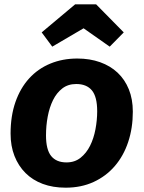

<svg xmlns="http://www.w3.org/2000/svg" viewBox="-20 -853 665 889"><path d="M595 -336Q595 -260 573.5 -195.5Q552 -131 511.5 -84Q471 -37 413.5 -10.5Q356 16 284 16Q225 16 178 -1.5Q131 -19 98 -52Q65 -85 47 -131Q29 -177 29 -234Q29 -316 51.5 -380.5Q74 -445 115 -490Q156 -535 213 -558.5Q270 -582 338 -582Q396 -582 443.5 -565Q491 -548 524.5 -516.5Q558 -485 576.5 -439.5Q595 -394 595 -336ZM288 -101Q326 -101 353 -122.5Q380 -144 397 -178Q414 -212 422 -254.5Q430 -297 430 -338Q430 -405 405.5 -434.5Q381 -464 333 -464Q295 -464 268.5 -443.5Q242 -423 225.5 -389.5Q209 -356 201 -313.5Q193 -271 193 -226Q193 -160 217 -130.5Q241 -101 288 -101ZM222 -637 173 -703 328 -833H425L553 -703L488 -637L367 -722Z"/></svg>

Font: Qjlgwqiwhsfqbnnlvksmvfsycuq
Style: Regular
Weight: 700
Italic angle: -8°
Designer: Carrois Corporate & Edenspiekermann
Foundry: Carrois Corporate GbR & Edenspiekermann AG
Version: Version 2.001